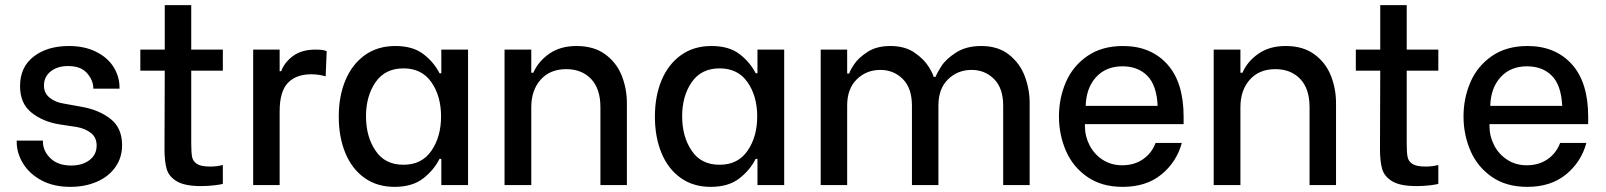

<svg xmlns="http://www.w3.org/2000/svg" viewBox="-20 -720 6247 747"><path d="M45 -168V-173H147V-169Q147 -133 176 -104.5Q205 -76 257 -76Q300 -76 328 -97Q356 -118 356 -154Q356 -185 334 -202.5Q312 -220 278 -226L212 -236Q148 -246 103 -281.5Q58 -317 58 -385Q58 -459 111 -500Q164 -541 248 -541Q309 -541 354 -518.5Q399 -496 422 -459Q445 -422 445 -379V-375H343V-377Q343 -407 319 -435Q295 -463 245 -463Q203 -463 177 -442Q151 -421 151 -387Q151 -358 173 -340Q195 -322 228 -317L300 -304Q366 -292 410.5 -257Q455 -222 455 -155Q455 -107 429 -70Q403 -33 357 -13Q311 7 254 7Q189 7 142 -18Q95 -43 70 -83.5Q45 -124 45 -168Z M621 -527V-700H724V-527H847V-445H724V-163Q724 -126 727.5 -109Q731 -92 746.5 -82Q762 -72 798 -72Q823 -72 847 -78V-5Q840 -2 814 1Q788 4 762 4Q699 4 668 -14.5Q637 -33 628.5 -62.5Q620 -92 620 -140L621 -445H526V-527Z M965 -527H1068V-443H1074Q1087 -478 1120.5 -502.5Q1154 -527 1207 -527Q1221 -527 1231 -526Q1241 -525 1251 -521L1247 -423Q1220 -431 1191 -431Q1132 -431 1100 -397.5Q1068 -364 1068 -287V0H965Z M1298 -266Q1298 -346 1324 -408Q1350 -470 1399.5 -505.5Q1449 -541 1518 -541Q1587 -541 1628 -509Q1669 -477 1690 -435H1697V-527H1801V0H1697V-102H1690Q1668 -58 1626 -25.5Q1584 7 1515 7Q1447 7 1398 -28Q1349 -63 1323.5 -125Q1298 -187 1298 -266ZM1441 -134Q1477 -79 1550 -79Q1621 -79 1658.5 -133.5Q1696 -188 1696 -267Q1696 -346 1658.5 -400Q1621 -454 1550 -454Q1478 -454 1441 -400Q1404 -346 1404 -268Q1404 -188 1441 -134Z M1943 -527H2047V-437H2055Q2074 -481 2117 -511Q2160 -541 2223 -541Q2291 -541 2335 -508.5Q2379 -476 2399 -425.5Q2419 -375 2419 -318V0H2316V-303Q2316 -375 2279.5 -413Q2243 -451 2183 -451Q2120 -451 2083.5 -410Q2047 -369 2047 -303V0H1943Z M2528 -266Q2528 -346 2554 -408Q2580 -470 2629.5 -505.5Q2679 -541 2748 -541Q2817 -541 2858 -509Q2899 -477 2920 -435H2927V-527H3031V0H2927V-102H2920Q2898 -58 2856 -25.5Q2814 7 2745 7Q2677 7 2628 -28Q2579 -63 2553.5 -125Q2528 -187 2528 -266ZM2671 -134Q2707 -79 2780 -79Q2851 -79 2888.5 -133.5Q2926 -188 2926 -267Q2926 -346 2888.5 -400Q2851 -454 2780 -454Q2708 -454 2671 -400Q2634 -346 2634 -268Q2634 -188 2671 -134Z M3173 -527H3276V-434H3284Q3287 -446 3304 -471Q3321 -496 3356 -518.5Q3391 -541 3444 -541Q3501 -541 3538.5 -515Q3576 -489 3594 -459Q3612 -429 3612 -421H3620Q3625 -435 3642.5 -462.5Q3660 -490 3699.5 -515.5Q3739 -541 3798 -541Q3863 -541 3905.5 -507.5Q3948 -474 3967 -423.5Q3986 -373 3986 -319V0H3883V-309Q3883 -377 3847.5 -412.5Q3812 -448 3760 -448Q3706 -448 3668.5 -411.5Q3631 -375 3631 -309V0H3528V-309Q3528 -377 3492.5 -412.5Q3457 -448 3405 -448Q3351 -448 3313.5 -411.5Q3276 -375 3276 -309V0H3173Z M4100 -267Q4100 -338 4127 -400.5Q4154 -463 4210.5 -502Q4267 -541 4349 -541Q4457 -541 4521 -470.5Q4585 -400 4585 -266V-237H4201V-230Q4201 -190 4219 -155Q4237 -120 4270 -98.5Q4303 -77 4346 -77Q4393 -77 4427 -100.5Q4461 -124 4476 -164H4578Q4558 -90 4499 -41.5Q4440 7 4348 7Q4266 7 4210 -32Q4154 -71 4127 -133.5Q4100 -196 4100 -267ZM4204 -308H4484Q4480 -389 4443.5 -425.5Q4407 -462 4347 -462Q4283 -462 4244.5 -420Q4206 -378 4204 -308Z M4702 -527H4806V-437H4814Q4833 -481 4876 -511Q4919 -541 4982 -541Q5050 -541 5094 -508.5Q5138 -476 5158 -425.5Q5178 -375 5178 -318V0H5075V-303Q5075 -375 5038.5 -413Q5002 -451 4942 -451Q4879 -451 4842.5 -410Q4806 -369 4806 -303V0H4702Z M5350 -527V-700H5453V-527H5576V-445H5453V-163Q5453 -126 5456.5 -109Q5460 -92 5475.5 -82Q5491 -72 5527 -72Q5552 -72 5576 -78V-5Q5569 -2 5543 1Q5517 4 5491 4Q5428 4 5397 -14.5Q5366 -33 5357.5 -62.5Q5349 -92 5349 -140L5350 -445H5255V-527Z M5674 -267Q5674 -338 5701 -400.5Q5728 -463 5784.5 -502Q5841 -541 5923 -541Q6031 -541 6095 -470.5Q6159 -400 6159 -266V-237H5775V-230Q5775 -190 5793 -155Q5811 -120 5844 -98.5Q5877 -77 5920 -77Q5967 -77 6001 -100.5Q6035 -124 6050 -164H6152Q6132 -90 6073 -41.5Q6014 7 5922 7Q5840 7 5784 -32Q5728 -71 5701 -133.5Q5674 -196 5674 -267ZM5778 -308H6058Q6054 -389 6017.5 -425.5Q5981 -462 5921 -462Q5857 -462 5818.5 -420Q5780 -378 5778 -308Z"/></svg>

Font: Lopes Sans Medium
Style: Regular
Weight: 500
Designer: Gabriel Lam, Diego Maldonado
Foundry: TypeRant, Foresti Design
Version: Version 4.000